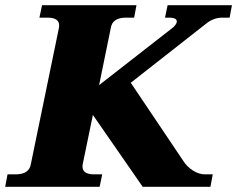

<svg xmlns="http://www.w3.org/2000/svg" viewBox="-50 -720 914 740"><path d="M844 -700 835 -652H806Q791 -652 776.5 -647Q762 -642 751 -634L454 -401L657 -99Q671 -77 694 -62.5Q717 -48 740 -48H770L761 0H500L308 -277L269 -88Q268 -84 268 -78Q268 -48 313 -48H344L334 0H-30L-21 -48H10Q63 -48 69 -88L177 -612Q178 -616 178 -622Q178 -652 133 -652H102L112 -700H476L467 -652H436Q383 -652 377 -612L332 -392L618 -615Q630 -627 631 -634Q635 -652 601 -652H586L596 -700Z"/></svg>

Font: Taviraj Black
Style: Italic
Weight: 900
Italic angle: -12°
Designer: Katatrad Team
Foundry: CadsonDemak
Version: Version 1.001